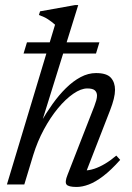

<svg xmlns="http://www.w3.org/2000/svg" viewBox="-20 -732 522 762"><path d="M112 -117 76.5 0H7.5L198.5 -634Q192 -640 185 -645.2Q178 -650.5 170.5 -655.5Q163 -660.5 154 -664.5Q145 -668.5 134.5 -672.5L139 -687L278.5 -712H290.5L144.5 -242.5L140 -243.5Q163 -283.5 188.5 -319.2Q214 -355 242 -382.5Q270 -410 300 -426Q330 -442 361 -442Q403.5 -442 420 -423.5Q436.5 -405 436.5 -375.5Q436.5 -359.5 431.5 -339.2Q426.5 -319 417 -294.5L316.5 -36V-55.5Q333.5 -55.5 354.2 -62.2Q375 -69 397.5 -82.5Q420 -96 441.5 -114.5L457 -97.5Q420.5 -56.5 389.5 -33Q358.5 -9.5 332.5 0.2Q306.5 10 284 10Q251.5 10 244 0.2Q236.5 -9.5 248 -38L354.5 -311Q359 -323 362 -333.5Q365 -344 365 -352.5Q365 -365.5 356.5 -373.2Q348 -381 326.5 -381Q301.5 -381 271 -360Q240.5 -339 210.2 -302.5Q180 -266 154.2 -218.2Q128.5 -170.5 112 -117ZM73.5 -519.5 87 -564H374.5L361 -519.5Z"/></svg>

Font: Newsreader 17pt
Style: Italic
Weight: 400
Italic angle: -17°
Version: Version 1.003